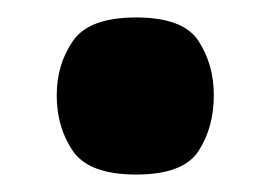

<svg xmlns="http://www.w3.org/2000/svg" viewBox="-20 -384 320 220"><path d="M136 -184Q82 -184 63.5 -211Q45 -238 45 -275Q45 -310 63.5 -337Q82 -364 136 -364Q190 -364 207.5 -337Q225 -310 225 -275Q225 -238 207.5 -211Q190 -184 136 -184Z"/></svg>

Font: Darker Grotesque Black
Style: Regular
Weight: 900
Designer: Gabriel Lam
Foundry: TypeRant
Version: Version 1.000;gftools[0.9.28]